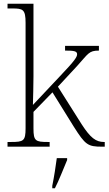

<svg xmlns="http://www.w3.org/2000/svg" viewBox="-20 -780 577 1021"><path d="M20 0H244V-25H236C169 -25 158 -30 158 -97V-185L259 -289L372 -107C434 -9 447 0 523 0H537V-25H533C490 -25 461 -47 415 -118L288 -319L390 -429C450 -495 452 -511 506 -511V-536H326V-511C370 -511 390 -509 390 -492C390 -477 379 -459 300 -376L155 -222C156 -267 158 -325 158 -374V-760H20V-735H46C102 -735 116 -730 116 -659V-98C116 -30 105 -25 38 -25H20ZM258 208V221H272C293 181 319 113 337 71V61H282C276 106 268 159 258 208Z"/></svg>

Font: Noto Serif Devanagari ExtraLight
Style: Regular
Weight: 200
Designer: Universal Thirst, Indian Type Foundry and the Monotype Design Team
Foundry: Monotype Imaging Inc.
Version: Version 2.004